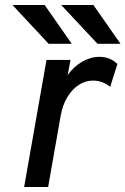

<svg xmlns="http://www.w3.org/2000/svg" viewBox="-20 -752 504 772"><path d="M77 0 167 -511H263.5L252 -450Q276 -484 310.2 -503.8Q344.5 -523.5 379.5 -523.5Q423.5 -523.5 452 -494.5L423 -403Q407.5 -415.5 390 -421.8Q372.5 -428 354 -428Q323 -428 296.2 -410.2Q269.5 -392.5 250.5 -361Q231.5 -329.5 224 -287L173.5 0ZM175.5 -576 30 -732H159.5L268.5 -576ZM372 -576 226 -732H355.5L464.5 -576Z"/></svg>

Font: Overpass Medium
Style: Italic
Weight: 500
Italic angle: -10°
Designer: Delve Withrington, Dave Bailey, Thomas Jockin
Foundry: Delve Fonts LLC
Version: Version 4.000